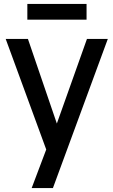

<svg xmlns="http://www.w3.org/2000/svg" viewBox="-20 -746 576 976"><path d="M215 14 9 -548H122L269 -118L422 -548H528L249 210H141ZM420 -726V-646H119V-726Z"/></svg>

Font: Application Medium
Style: Regular
Weight: 500
Designer: Wei Huang
Foundry: Wei Huang
Version: Version 0.012